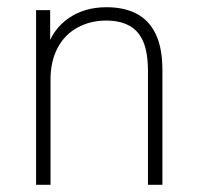

<svg xmlns="http://www.w3.org/2000/svg" viewBox="-20 -512 547 532"><path d="M80 0V-484H119V-376H109Q126 -431 170 -461.5Q214 -492 275 -492Q324 -492 358.5 -474Q393 -456 411.5 -417.5Q430 -379 430 -318V0H390V-314Q390 -366 377 -396.5Q364 -427 338 -441Q312 -455 274 -455Q230 -455 194.5 -435.5Q159 -416 139.5 -379Q120 -342 120 -292V0Z"/></svg>

Font: Nunito Sans 12pt ExtraLight SemiCondensed
Style: Regular
Weight: 200
Width: 4
Version: Version 3.101;gftools[0.9.27]